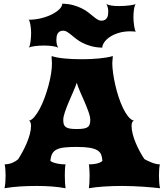

<svg xmlns="http://www.w3.org/2000/svg" viewBox="-20 -1001 873 1021"><path d="M3.9 0Q6.8 -12.2 8.3 -30Q9.8 -47.9 9.8 -66.9Q9.8 -84.5 8.5 -99.9Q7.3 -115.2 4.9 -127Q29.8 -127.9 47.4 -136Q64.9 -144 76.2 -153.8Q87.9 -171.9 100.1 -194.3Q112.3 -216.8 122.3 -240.5Q132.3 -264.2 138.7 -287.8Q145 -311.5 145 -332Q145 -340.3 142.6 -348.6Q140.1 -356.9 134.3 -358.9Q148.9 -362.8 163.6 -380.4Q178.2 -397.9 191.9 -423.8Q205.6 -449.7 217.3 -481.4Q229 -513.2 237.8 -545.7Q246.6 -578.1 251.5 -608.9Q256.3 -639.6 256.3 -663.6Q256.3 -671.9 255.4 -679.7Q254.4 -687.5 254.4 -692.9Q254.4 -695.3 254.6 -697.3Q254.9 -699.2 254.9 -703.1Q266.1 -698.7 283 -695.6Q299.8 -692.4 320.8 -690.2Q341.8 -688 365.7 -687Q389.6 -686 415.5 -686Q438 -686 461.4 -687Q484.9 -688 506.8 -690.2Q528.8 -692.4 547.9 -695.6Q566.9 -698.7 579.6 -703.1V-701.2V-696.8Q579.6 -691.4 578.4 -683.3Q577.1 -675.3 577.1 -665.5Q577.1 -643.1 581.3 -612.8Q585.4 -582.5 592.8 -550Q600.1 -517.6 610.6 -485.6Q621.1 -453.6 633.8 -427Q646.5 -400.4 661.1 -382.1Q675.8 -363.8 691.9 -358.9Q685.1 -356.4 682.4 -349.4Q679.7 -342.3 679.7 -332Q679.7 -311.5 685.8 -287.8Q691.9 -264.2 701.9 -240.5Q711.9 -216.8 723.9 -194.8Q735.8 -172.9 747.6 -155.3Q754.9 -150.9 765.1 -146Q775.4 -141.1 786.6 -136.7Q797.9 -132.3 809.1 -129.6Q820.3 -127 830.1 -127Q827.6 -115.2 826.4 -99.9Q825.2 -84.5 825.2 -66.9Q825.2 -47.9 826.7 -30Q828.1 -12.2 831.1 0Q813.5 -2 790.5 -4.2Q767.6 -6.3 741.2 -8.1Q714.8 -9.8 686.5 -11Q658.2 -12.2 629.9 -12.2Q578.1 -12.2 531.5 -9Q484.9 -5.9 452.6 0Q454.1 -8.3 455.3 -26.1Q456.5 -43.9 456.5 -65.9Q456.5 -75.2 456.1 -84.7Q455.6 -94.2 455.1 -102.5Q454.6 -110.8 453.9 -117.4Q453.1 -124 452.6 -127Q461.4 -127 471.2 -127.7Q481 -128.4 490.5 -130.4Q500 -132.3 508.8 -135.7Q517.6 -139.2 524.4 -145Q523.4 -164.6 518.1 -178.5Q512.7 -192.4 497.8 -201.7Q482.9 -210.9 456.3 -215.3Q429.7 -219.7 386.7 -219.7Q348.1 -219.7 322.5 -216.8Q296.9 -213.9 281 -205.8Q265.1 -197.8 257.6 -183.3Q250 -168.9 248 -145.5Q255.4 -139.6 265.6 -136.2Q275.9 -132.8 286.9 -130.6Q297.9 -128.4 308.8 -127.7Q319.8 -127 328.6 -127Q327.6 -124 326.9 -117.7Q326.2 -111.3 325.7 -102.8Q325.2 -94.2 325 -84.5Q324.7 -74.7 324.7 -65.9Q324.7 -43.9 325.9 -26.1Q327.1 -8.3 328.6 0Q291.5 -6.8 253.4 -9.5Q215.3 -12.2 175.8 -12.2Q129.9 -12.2 86.7 -9.5Q43.5 -6.8 3.9 0ZM316.4 -362.8Q316.4 -348.6 319.6 -339.4Q322.8 -330.1 330.8 -324.7Q338.9 -319.3 352.8 -317.1Q366.7 -314.9 388.2 -314.9Q409.7 -314.9 423.6 -317.1Q437.5 -319.3 445.6 -324.7Q453.6 -330.1 456.8 -339.4Q460 -348.6 460 -362.8Q460 -379.9 451.2 -404.8Q442.4 -429.7 430.7 -457Q418.9 -484.4 406.7 -511.7Q394.5 -539.1 388.2 -561Q380.9 -539.1 368.7 -511.7Q356.4 -484.4 345 -457Q333.5 -429.7 325 -404.8Q316.4 -379.9 316.4 -362.8ZM133.3 -747.6Q136.7 -752.4 138.9 -761.5Q141.1 -770.5 142.6 -781.7Q144 -793 144.8 -805.2Q145.5 -817.4 145.5 -828.6Q145.5 -837.9 144.3 -849.1Q143.1 -860.4 141.4 -870.6Q139.6 -880.9 137.2 -887.9Q134.8 -895 131.8 -896Q166.5 -896 199 -904.1Q231.4 -912.1 256.3 -924.8Q281.2 -937.5 296.1 -952.4Q311 -967.3 311 -981.4Q344.7 -980.5 370.1 -973.4Q395.5 -966.3 415.3 -956.3Q435.1 -946.3 449.7 -934.8Q464.4 -923.3 476.1 -913.6Q487.8 -903.8 498 -897.5Q508.3 -891.1 518.6 -891.1Q530.8 -891.1 538.1 -895.5Q545.4 -899.9 549.3 -906.7Q553.2 -913.6 554.4 -922.4Q555.7 -931.2 555.7 -939.9Q555.7 -951.7 552.7 -962.6Q549.8 -973.6 544.9 -981.4Q548.3 -977.5 556.2 -975.1Q564 -972.7 573.7 -971.2Q583.5 -969.7 594.5 -969.2Q605.5 -968.8 615.2 -968.8Q627.4 -968.8 641.6 -969.7Q655.8 -970.7 668.5 -972.2Q681.2 -973.6 690.4 -975.8Q699.7 -978 702.1 -980.5Q698.7 -976.1 696.3 -968.5Q693.8 -960.9 692.4 -950.9Q690.9 -940.9 690.2 -929.7Q689.5 -918.5 689.5 -906.7Q689.5 -897.5 690.7 -885.3Q691.9 -873 693.6 -861.6Q695.3 -850.1 697.8 -842Q700.2 -834 703.1 -833Q688.5 -834.5 674.3 -834.5Q638.2 -834.5 610.1 -825.7Q582 -816.9 563 -803.7Q543.9 -790.5 533.9 -775.4Q523.9 -760.3 523.9 -747.6Q490.2 -748.5 464.8 -755.6Q439.5 -762.7 419.7 -772.7Q399.9 -782.7 385.3 -794.2Q370.6 -805.7 358.9 -815.4Q347.2 -825.2 336.9 -831.5Q326.7 -837.9 316.4 -837.9Q304.2 -837.9 297.1 -833.3Q290 -828.6 286.1 -821.5Q282.2 -814.5 281 -805.4Q279.8 -796.4 279.8 -787.6Q279.8 -775.9 282.5 -764.9Q285.2 -753.9 290 -746.1Q286.6 -749.5 278.1 -752Q269.5 -754.4 258.8 -755.9Q248 -757.3 236.3 -758.1Q224.6 -758.8 214.8 -758.8Q203.1 -758.8 190.2 -758.1Q177.2 -757.3 165.8 -755.9Q154.3 -754.4 145.5 -752.2Q136.7 -750 133.3 -747.6Z"/></svg>

Font: Arbutus
Style: Regular
Weight: 400
Designer: Karolina Lach
Foundry: Sorkin Type Co.
Version: Version 1.002